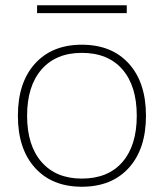

<svg xmlns="http://www.w3.org/2000/svg" viewBox="-20 -700 623 730"><path d="M291 10Q178 10 113 -62Q48 -134 48 -260Q48 -386 113 -458Q178 -530 291 -530Q405 -530 470 -458Q535 -386 535 -260Q535 -134 470 -62Q405 10 291 10ZM291 -21Q391 -21 445.5 -84Q500 -147 500 -260Q500 -373 445.5 -436Q391 -499 291 -499Q193 -499 138 -436Q83 -373 83 -260Q83 -147 138 -84Q193 -21 291 -21ZM121 -650V-680H462V-650Z"/></svg>

Font: M PLUS 1 ExtraLight
Style: Regular
Weight: 250
Version: Version 1.001